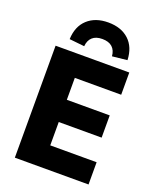

<svg xmlns="http://www.w3.org/2000/svg" viewBox="-169 -1039 925 1136"><g transform="rotate(20 293.5 -470.5)"><path d="M66 0V-705H530V-565H238V-427H508V-287H238V-140H530V0ZM226 -760 131 -770Q134 -851 183 -896Q232 -941 313 -941Q395 -941 443.5 -896Q492 -851 495 -770L401 -760Q398 -797 376 -817Q354 -837 313 -837Q273 -837 251 -817Q229 -797 226 -760Z"/></g></svg>

Font: Nunito Sans 10pt SemiCondensed Black
Style: Regular
Weight: 900
Width: 4
Designer: Vernon Adams
Foundry: Vernon Adams
Version: Version 3.101;gftools[0.9.27]